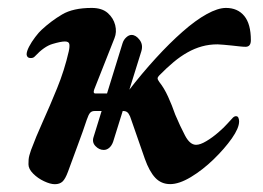

<svg xmlns="http://www.w3.org/2000/svg" viewBox="-20 -453 668 487"><path d="M119.2 14.2Q107.6 14.2 91.8 6.7Q75.9 -0.7 64 -12.7Q52.2 -24.6 52.2 -36.3Q52.2 -43.2 52.6 -48.4Q53 -53.5 54.6 -59.3Q56.2 -65.1 58.7 -72.4Q70.8 -105.1 88.6 -144.6Q106.5 -184.1 124.9 -229.4Q143.4 -274.6 154.4 -322.7Q157.1 -334.8 155.8 -341.3Q154.5 -347.8 144.5 -347.8Q134.4 -347.8 113.2 -341.5Q92 -335.3 68.4 -310Q64.4 -305.2 56.4 -305.8Q48.3 -306.4 47.5 -315Q47.5 -322.6 53.7 -334.6Q59.9 -346.6 69.3 -358.9Q78.7 -371.3 85.2 -377.1Q109.6 -399.8 137.5 -416.3Q165.5 -432.9 212.6 -432.9Q238.8 -432.9 253.3 -420Q267.7 -407.2 272.2 -389.3Q276.6 -371.5 270.4 -356.2L219.1 -226.4Q215.2 -215.9 222 -215.9H296.4Q300.2 -215.9 302.2 -217.9Q304.3 -219.9 305.3 -221.9Q340.1 -267.1 375.2 -305.4Q410.2 -343.7 443.1 -372.6Q475.9 -401.5 504.3 -417.2Q532.7 -432.9 553.1 -432.9Q582.8 -432.9 599.6 -412.5Q616.3 -392.2 616.3 -351Q616.3 -334.3 602.9 -334.3Q596.2 -334.3 587 -335.4Q577.8 -336.5 567.9 -337.5Q556.7 -338.5 547 -339.5Q537.4 -340.5 531.8 -340.5Q510.8 -340.5 492.1 -335.3Q473.3 -330.1 455.5 -320Q437.6 -310 420.3 -295.5Q402.9 -281 383.9 -261.6Q379.9 -257.6 379.8 -254.3Q379.7 -251 384.2 -244.9Q396.4 -229.6 406.3 -207.8Q416.3 -186 424.5 -162.2Q436.7 -133.3 449.2 -109.5Q461.6 -85.7 477.3 -85.7Q487.9 -85.7 503.2 -94.9Q518.6 -104 533.7 -117.1Q548.9 -130.2 557 -139.6Q566.2 -150.1 570.4 -154.2Q574.5 -158.3 578.5 -158.3Q583.2 -158.3 584.8 -154Q586.5 -149.8 586.5 -145.1Q586.5 -128.3 568.1 -102Q549.6 -75.8 521.8 -48.8Q493.9 -21.8 464.2 -3.9Q434.4 14 411.7 14Q389.1 14 374 -1.9Q358.9 -17.8 347.3 -50.4L312.6 -150.1Q310.3 -158.4 306 -164.9Q301.6 -171.4 293.1 -171.4H219.7Q212.8 -171.4 208.7 -167Q204.6 -162.6 200.1 -149.3Q190.7 -120.7 177.6 -85.8Q164.4 -50.9 152.5 -17.6Q145.7 0.8 138.6 7.5Q131.4 14.2 119.2 14.2ZM243.2 -72.7Q231.5 -72.7 222.3 -82.3Q213.1 -91.8 217.1 -104.7L290.8 -343.2Q293.6 -352.3 300.3 -358.3Q306.9 -364.4 313.7 -364.4Q324.6 -364.4 334.1 -351.9Q343.5 -339.5 338.5 -323L266.9 -93.3Q263.3 -83.4 257.1 -78.1Q250.8 -72.7 243.2 -72.7Z"/></svg>

Font: EB Garamond
Style: Italic
Weight: 400
Italic angle: -17.2°
Designer: Georg Duffner and Octavio Pardo
Foundry: Georg Duffner
Version: Version 1.001